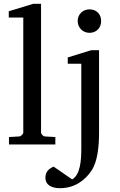

<svg xmlns="http://www.w3.org/2000/svg" viewBox="-20 -757 628 1006"><path d="M195 -63V-737H154L26 -698V-665H102V-63C102 -54 89 -42 80 -42L27 -39V0H270V-39L216 -42C207 -42 195 -54 195 -63ZM358 183 261 116C238 126 218 141 218 174C218 214 253 229 294 229C371 229 426 188 460 136C491 89 499 12 499 -64V-494H458L335 -456V-423H406V21C406 87 400 159 358 183ZM449 -708C414 -708 387 -682 387 -647C387 -612 414 -585 449 -585C485 -585 510 -611 510 -647C510 -683 485 -708 449 -708Z"/></svg>

Font: Veleka
Style: Regular
Weight: 400
Designer: Stefan Peev, Context Ltd, 2016; SIL International, 1997-2014.
Foundry: Stefan Peev, Context Ltd, 2016
Version: Version 1.000